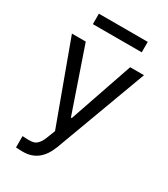

<svg xmlns="http://www.w3.org/2000/svg" viewBox="-218 -806 966 1104"><g transform="rotate(30 264.5 -254.0)"><path d="M74.2 197.3V122.1L89.8 123Q97.7 124 115.2 124Q136.7 124 150.9 119.6Q165 115.2 179.2 97.7Q193.4 80.1 206.1 43.9L221.7 3.9L25.4 -530.3H117.2L261.7 -109.4H267.6L412.1 -530.3H503.9L279.3 76.2Q255.9 137.7 216.8 168.5Q177.7 199.2 121.1 199.2Q95.7 199.2 74.2 197.3ZM426.8 -637.7H102.5V-707H426.8Z"/></g></svg>

Font: Pretendard JP Variable
Style: Regular
Weight: 400
Designer: Base glyphs from Inter by Rasmus Andersson; Hangul glyphs from Noto Sans CJK(Source Han Sans) by Jang Soo-young and Kang
Foundry: Kil Hyung-jin
Version: Version 1.307;Glyphs 3.2 (3192)